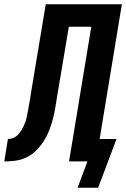

<svg xmlns="http://www.w3.org/2000/svg" viewBox="-62 -755 590 898"><path d="M301 123 347 0H261L365 -630H260L204 -297Q200 -271 195.5 -245Q191 -219 184 -193.5Q177 -168 167 -142.5Q157 -117 142 -94Q127 -71 107 -51Q87 -31 62 -19Q37 -7 10.5 -3.5Q-16 0 -42 0L-25 -105Q-15 -105 -5 -108Q5 -111 13 -117Q21 -123 27.5 -131Q34 -139 39.5 -148Q45 -157 49 -166Q53 -175 56.5 -184.5Q60 -194 62 -203.5Q64 -213 66 -223Q68 -233 70 -242.5Q72 -252 73 -261Q76 -275 78 -288.5Q80 -302 82 -315L152 -735H508L404 -105H483L397 123Z"/></svg>

Font: Iosevka Curly XBdObl
Style: Regular
Weight: 800
Italic angle: -9°
Monospace: yes
Designer: Belleve Invis
Foundry: Belleve Invis
Version: Version 11.1.0; ttfautohint (v1.8.3)